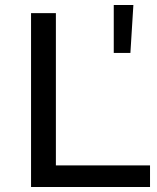

<svg xmlns="http://www.w3.org/2000/svg" viewBox="-20 -753 634 773"><path d="M505 -540H438V-733H517ZM584 0H105V-700H205V-87H584Z"/></svg>

Font: false
Style: Regular
Weight: 500
Designer: Julieta Ulanovsky
Foundry: Julieta Ulanovsky
Version: Version 7.222;hotconv 1.0.109;makeotfexe 2.5.65596